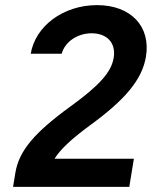

<svg xmlns="http://www.w3.org/2000/svg" viewBox="-20 -730 640 750"><path d="M31 0H485L503 -110H193C217 -148 259 -187 331 -240C471 -342 535 -420 550 -508C570 -627 491 -710 359 -710C227 -710 118 -628 100 -520H221C233 -566 282 -600 338 -600C398 -600 434 -562 424 -504C415 -448 368 -396 255 -314C113 -211 54 -140 40 -55Z"/></svg>

Font: CommitMono
Style: Bold Italic
Weight: 700
Monospace: yes
Designer: Eigil Nikolajsen
Foundry: Eigil Nikolajsen
Version: Version 1.143